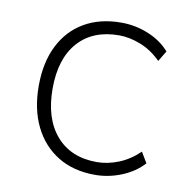

<svg xmlns="http://www.w3.org/2000/svg" viewBox="-63 -556 603 625"><g transform="rotate(10 238.5 -243.5)"><path d="M290 8Q219 8 167.5 -23.5Q116 -55 88 -112Q60 -169 60 -246Q60 -323 88 -379Q116 -435 167.5 -465Q219 -495 290 -495Q336 -495 379 -477.5Q422 -460 450 -428L429 -393Q398 -424 361 -438.5Q324 -453 290 -453Q203 -453 154.5 -398.5Q106 -344 106 -245Q106 -146 154.5 -90Q203 -34 289 -34Q324 -34 360.5 -48.5Q397 -63 428 -93L449 -58Q421 -27 378 -9.5Q335 8 290 8Z"/></g></svg>

Font: Nunito Sans 10pt ExtraLight
Style: Regular
Weight: 250
Designer: Vernon Adams
Foundry: Vernon Adams
Version: Version 3.101;gftools[0.9.27]